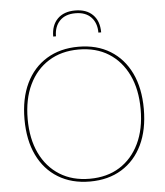

<svg xmlns="http://www.w3.org/2000/svg" viewBox="-58 -904 830 965"><g transform="rotate(-5 357.0 -421.5)"><path d="M357 -670Q450 -670 517.5 -628.5Q585 -587 621.5 -511Q658 -435 658 -330Q658 -225 621.5 -149Q585 -73 517.5 -31.5Q450 10 357 10Q265 10 197 -31.5Q129 -73 92.5 -149Q56 -225 56 -330Q56 -435 92.5 -511Q129 -587 197 -628.5Q265 -670 357 -670ZM357 -656Q270 -656 206 -616Q142 -576 107 -503Q72 -430 72 -330Q72 -230 107 -157Q142 -84 206 -44Q270 -4 357 -4Q445 -4 508.5 -44Q572 -84 607 -157Q642 -230 642 -330Q642 -430 607 -503Q572 -576 508.5 -616Q445 -656 357 -656ZM478 -732H464Q464 -781 436 -810Q408 -839 357 -839Q306 -839 278 -810Q250 -781 250 -732H236Q236 -789 268 -821Q300 -853 357 -853Q414 -853 446 -821Q478 -789 478 -732Z"/></g></svg>

Font: Work Sans Thin
Style: Regular
Weight: 250
Designer: Wei Huang
Foundry: Wei Huang
Version: Version 2.012